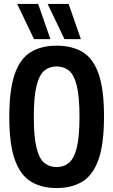

<svg xmlns="http://www.w3.org/2000/svg" viewBox="-20 -941 572 971"><path d="M266 10Q190 10 136.5 -22.5Q83 -55 55 -133Q27 -211 27 -349Q27 -488 54.5 -566.5Q82 -645 135.5 -677.5Q189 -710 266 -710Q344 -710 397.5 -678Q451 -646 478.5 -568Q506 -490 506 -352Q506 -212 478 -133.5Q450 -55 396.5 -22.5Q343 10 266 10ZM266 -96Q302 -96 328 -117Q354 -138 368 -193Q382 -248 382 -350Q382 -453 368 -508.5Q354 -564 328 -584.5Q302 -605 266 -605Q230 -605 204.5 -584Q179 -563 165 -508Q151 -453 151 -349Q151 -247 165 -192Q179 -137 205 -116.5Q231 -96 266 -96ZM306 -743 221 -921H327L389 -743ZM152 -743 67 -921H173L235 -743Z"/></svg>

Font: Georama Semi Condensed SemiBold
Style: Regular
Weight: 600
Width: 4
Designer: Jean-Baptiste Levee
Foundry: Production Type
Version: Version 1.000